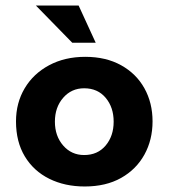

<svg xmlns="http://www.w3.org/2000/svg" viewBox="-20 -664 611 696"><path d="M38 -224Q38 -291 69.5 -344Q101 -397 158 -427.5Q215 -458 289 -458Q364 -458 419 -427.5Q474 -397 503.5 -344Q533 -291 533 -224Q533 -157 503.5 -103.5Q474 -50 419 -19Q364 12 287 12Q215 12 158.5 -16Q102 -44 70 -97Q38 -150 38 -224ZM179 -223Q179 -171 209 -136.5Q239 -102 285 -102Q334 -102 363 -136.5Q392 -171 392 -223Q392 -275 363 -309.5Q334 -344 285 -344Q239 -344 209 -309.5Q179 -275 179 -223ZM110 -644H265L327 -509H242Z"/></svg>

Font: Reem Kufi Ink
Style: Bold
Weight: 700
Designer: Khaled Hosny
Version: Version 1.002